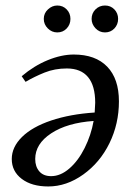

<svg xmlns="http://www.w3.org/2000/svg" viewBox="-20 -670 484 700"><path d="M22.9 -90.3Q22.9 -133.8 60.3 -170.7Q97.7 -207.5 166.7 -230.7Q235.8 -253.9 325.2 -259.8L327.1 -295.4Q327.1 -357.4 301 -388.9Q274.9 -420.4 223.6 -420.4Q179.7 -420.4 142.6 -405.5Q105.5 -390.6 73.2 -371.6L59.1 -392.1Q104 -430.2 154.1 -450.7Q204.1 -471.2 249 -471.2Q328.1 -471.2 370.8 -427Q413.6 -382.8 413.6 -300.3Q413.6 -218.8 379.2 -148.2Q344.7 -77.6 283.7 -33.9Q222.7 9.8 155.8 9.8Q95.7 9.8 59.3 -17.8Q22.9 -45.4 22.9 -90.3ZM321.3 -229Q224.6 -222.2 166.5 -183.8Q108.4 -145.5 108.4 -90.3Q108.4 -62.5 123.3 -45.2Q138.2 -27.8 166.5 -27.8Q200.7 -27.8 232.9 -55.7Q265.1 -83.5 288.6 -130.4Q312 -177.2 321.3 -229ZM410.6 -601.1Q410.6 -580.6 397 -566.2Q383.3 -551.8 362.8 -551.8Q342.3 -551.8 328.1 -566.9Q314 -582 314 -601.1Q314 -621.6 328.1 -635.7Q342.3 -649.9 362.8 -649.9Q383.3 -649.9 397 -635.7Q410.6 -621.6 410.6 -601.1ZM236.8 -601.1Q236.8 -580.6 223.1 -566.2Q209.5 -551.8 189 -551.8Q168.9 -551.8 154.3 -566.4Q139.6 -581.1 139.6 -601.1Q139.6 -621.6 154.8 -635.7Q169.9 -649.9 189 -649.9Q209.5 -649.9 223.1 -635.7Q236.8 -621.6 236.8 -601.1Z"/></svg>

Font: Tinos
Style: Italic
Weight: 400
Italic angle: -16.333°
Designer: Steve Matteson
Foundry: Monotype Imaging Inc.
Version: Version 1.32